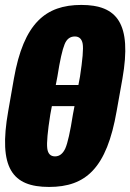

<svg xmlns="http://www.w3.org/2000/svg" viewBox="-29 -738 520 767"><path d="M167 8.8C314 8.8 397.5 -66.4 437 -294.4L460 -423.3C499 -645.5 438 -718.3 295.9 -718.3C153.3 -718.3 65.4 -645.5 26.4 -423.3L3.9 -294.4C-36.6 -66.4 20 8.8 167 8.8ZM190.9 -113.3C172.9 -113.3 162.1 -124 159.7 -146C157.2 -167.5 161.1 -212.4 171.9 -280.3L178.2 -314H268.6L262.2 -280.3C251.5 -211.4 241.2 -166 231.9 -145C222.2 -124 208.5 -113.3 190.9 -113.3ZM193.8 -398.4 200.2 -431.6C210.4 -497.1 220.2 -540 229 -561C237.3 -582 251 -592.3 270 -592.3C287.1 -592.3 297.9 -582.5 301.3 -563C304.7 -543.5 300.8 -499.5 290.5 -431.6L284.2 -398.4Z"/></svg>

Font: Roboto Flex Super Cond Black
Style: Italic
Weight: 900
Width: 3
Italic angle: -10°
Designer: Berlow after Robertson
Foundry: Google
Version: Version 3.200;Glyphs 3.3 (3311)